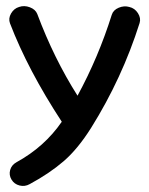

<svg xmlns="http://www.w3.org/2000/svg" viewBox="-20 -436 493 634"><path d="M78 172Q62 181 44.5 176.5Q27 172 18 157Q9 142 13.5 125.5Q18 109 34 100Q127 49 184 -34Q72 -205 13 -359Q7 -375 16.5 -391.5Q26 -408 43 -413Q60 -419 78.5 -412Q97 -405 103 -390Q158 -243 236 -120Q305 -247 349 -387Q354 -403 372 -410.5Q390 -418 407 -413Q425 -409 435.5 -392.5Q446 -376 441 -360Q383 -177 281 -14Q237 56 190 96.5Q143 137 78 172Z"/></svg>

Font: Hoogli
Style: Bold
Weight: 700
Designer: Anand Singh Naorem
Foundry: Brand New Type
Version: Version 1.00 b007